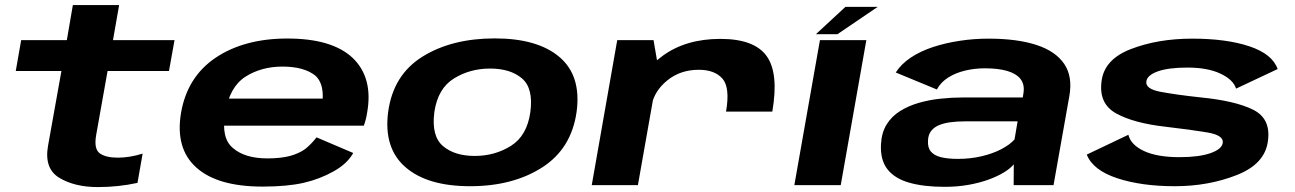

<svg xmlns="http://www.w3.org/2000/svg" viewBox="-20 -752 5259 780"><path d="M377.5 8Q460.5 8 538.5 -9L559.5 -128Q507 -111.5 458.5 -111.5Q409.5 -111.5 385.2 -129.2Q361 -147 370.5 -202.5L417 -463.5H666.5L689 -589H439L464 -731.5H276L251.5 -589H66L44 -463.5H229.5L175 -159Q159 -67 221.2 -29.5Q283.5 8 377.5 8Z M1046.5 6 1066.5 -108.5Q975 -108.5 926.5 -150.5Q877 -191 895 -293.5Q912 -398 976.5 -440Q1041.5 -481.5 1127.5 -481.5Q1215.5 -481.5 1261.5 -444.5Q1294 -414.5 1291 -351.5H887.5L868.5 -241.5H1458Q1467 -265 1471.5 -294.5Q1496.5 -435.5 1413.5 -516Q1330 -595.5 1147.5 -595.5Q972.5 -595.5 856 -517.5Q741 -440 715.5 -294Q691 -148.5 778 -71Q864 6 1046.5 6ZM1066.5 -108.5 1046.5 6Q1148 6 1214.5 -9.5Q1279.5 -24.5 1335.5 -56Q1391 -87 1415 -130.5L1266 -194Q1245.5 -167.5 1221 -147.5Q1195 -128.5 1158.5 -118.5Q1120.5 -108.5 1066.5 -108.5Z M1890 4.5Q2063.5 4.5 2182.5 -71.8Q2301.5 -148 2322.5 -298Q2342 -444.5 2253 -520.2Q2164 -596 1990 -596Q1815.5 -596 1696.5 -522Q1577.5 -448 1557 -298Q1537.5 -151.5 1626.5 -73.5Q1715.5 4.5 1890 4.5ZM1908.5 -118.5Q1826.5 -118.5 1779.2 -159Q1732 -199.5 1744.5 -296.5Q1758.5 -392.5 1823.8 -433Q1889 -473.5 1971 -473.5Q2053.5 -473.5 2100.5 -433.5Q2147.5 -393.5 2134.5 -296.5Q2121 -200.5 2055.8 -159.5Q1990.5 -118.5 1908.5 -118.5Z M2929.5 -298.5H3117.5Q3144.5 -454.5 3094.5 -524.2Q3044.5 -594 2906.5 -594Q2766.5 -594 2672.5 -525.5Q2578.5 -457 2564.5 -377L2627 -323.5Q2638 -382.5 2691 -425.5Q2744 -468.5 2819 -468.5Q2883.5 -468.5 2915 -432.5Q2946.5 -396.5 2929.5 -298.5ZM2384 0H2571.5L2655 -472.5L2635 -589H2487.5Z M3207 0H3395.5L3499.5 -589H3311ZM3294.5 -613H3382L3545.5 -724H3414.5Z M3817.5 7Q3869 7 3914 -1Q3959 -9 3995.5 -22.2Q4032 -35.5 4058.2 -51.5Q4084.5 -67.5 4098.5 -84.5L4098 0H4260L4324 -360.5Q4338.5 -440.5 4303.5 -492.2Q4268.5 -544 4190.2 -569.5Q4112 -595 3995.5 -595Q3936 -595 3878.5 -586.2Q3821 -577.5 3770 -560.8Q3719 -544 3680 -518Q3641 -492 3619 -457.5L3786 -388.5Q3802 -418 3832 -437Q3862 -456 3900.8 -465.2Q3939.5 -474.5 3981 -474.5Q4035 -474.5 4071.8 -463.8Q4108.5 -453 4125.8 -431Q4143 -409 4138 -375L4135 -356H3890Q3847.5 -356 3801.8 -351.2Q3756 -346.5 3713.8 -334.5Q3671.5 -322.5 3637.2 -301.2Q3603 -280 3582.2 -246.8Q3561.5 -213.5 3559 -166.5Q3555.5 -103 3584.8 -65Q3614 -27 3673.2 -10Q3732.5 7 3817.5 7ZM3871.5 -106.5Q3831.5 -106.5 3803.5 -113.2Q3775.5 -120 3761.8 -136.2Q3748 -152.5 3750 -181.5Q3751 -205 3763 -220.2Q3775 -235.5 3795.2 -243.8Q3815.5 -252 3842 -255.5Q3868.5 -259 3899.5 -259H4114L4101.5 -185.5Q4083 -164.5 4048.2 -146.2Q4013.5 -128 3967.8 -117.2Q3922 -106.5 3871.5 -106.5Z M4752.5 4.5Q4889 4.5 5004.2 -40.8Q5119.5 -86 5131 -179.5Q5143.5 -270 5071 -306.2Q4998.5 -342.5 4856 -356.5Q4758.5 -367 4695.8 -378.8Q4633 -390.5 4637 -420.5Q4639.5 -446 4683 -461.8Q4726.5 -477.5 4803.5 -477.5Q4886 -477.5 4938.2 -452.8Q4990.5 -428 5001.5 -392L5170.5 -471.5Q5149 -532.5 5055.8 -563.8Q4962.5 -595 4823.5 -595Q4684.5 -595 4575 -553Q4465.5 -511 4455 -421.5Q4443 -330.5 4514.8 -291Q4586.5 -251.5 4716 -237Q4819.5 -225 4885.5 -213.8Q4951.5 -202.5 4947.5 -172Q4944 -146 4897.5 -129.8Q4851 -113.5 4771.5 -113.5Q4681 -113.5 4627.5 -138.5Q4574 -163.5 4564 -204.5L4395 -124Q4420 -60.5 4518.5 -28Q4617 4.5 4752.5 4.5Z"/></svg>

Font: Anybody Expanded
Style: Bold Italic
Weight: 700
Width: 7
Italic angle: -10°
Version: Version 1.113;gftools[0.9.25]